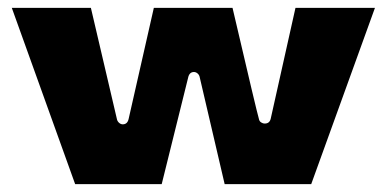

<svg xmlns="http://www.w3.org/2000/svg" viewBox="-20 -468 983 488"><path d="M211 -448 277 -166Q278 -160 282.5 -156Q287 -152 292 -152Q304 -152 307 -166L371 -448H571Q633 -182 638 -166Q639 -160 643.5 -157Q648 -154 653 -154Q665 -154 668 -166L731 -448H933L771 0H551L488 -270Q487 -277 482.5 -281Q478 -285 473 -285Q461 -285 458 -270L391 0H171L10 -448Z"/></svg>

Font: Dashboard
Style: Regular
Weight: 400
Designer: jaiki
Version: Version 1.000